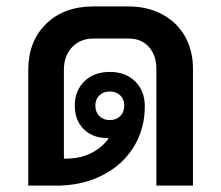

<svg xmlns="http://www.w3.org/2000/svg" viewBox="-20 -578 689 598"><path d="M581 -364V0H467V-364Q467 -406 443.5 -432Q420 -458 381 -458H271Q230 -458 204.5 -431Q179 -404 179 -360V-84H188Q229 -84 263.5 -101Q298 -118 319 -148H314Q269 -148 241 -175.5Q213 -203 213 -249Q213 -296 243 -325Q273 -354 322 -354Q371 -354 401 -324.5Q431 -295 431 -247Q431 -178 398 -123Q365 -68 305.5 -35.5Q246 -3 169 0H68V-360Q68 -449 123.5 -503.5Q179 -558 271 -558H379Q439 -558 485 -533.5Q531 -509 556 -465Q581 -421 581 -364ZM322 -204Q342 -204 354.5 -216.5Q367 -229 367 -249Q367 -269 354.5 -281Q342 -293 322 -293Q302 -293 289.5 -281Q277 -269 277 -249Q277 -229 289.5 -216.5Q302 -204 322 -204Z"/></svg>

Font: Bai Jamjuree SemiBold
Style: Regular
Weight: 600
Version: Version 1.000; ttfautohint (v1.6)